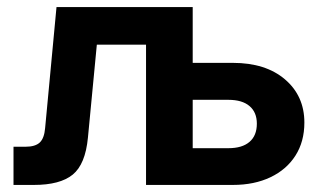

<svg xmlns="http://www.w3.org/2000/svg" viewBox="-20 -523 899 543"><path d="M18.2 0V-108H52.1Q79.7 -108 92.5 -120Q105.2 -132.1 107.6 -160.7L139.8 -503H525V-91.9L513 -103.9H625.8Q664.9 -103.9 685.6 -121.7Q706.4 -139.5 706.4 -173.3Q706.4 -205.5 685.6 -223.1Q664.9 -240.7 625.8 -240.7H479.5V-345.2H638.7Q731.3 -345.2 786 -298.5Q840.8 -251.7 840.8 -176.4Q840.8 -122.6 815.6 -83Q790.4 -43.4 744.8 -21.7Q699.2 0 638.7 0H393V-408.6L405 -396.6H242L255 -408.6L228.7 -134Q221.5 -58.3 185.6 -29.1Q149.8 0 76.1 0Z"/></svg>

Font: Wix Madefor Display
Style: Regular
Weight: 400
Designer: Dalton Maag Ltd
Foundry: Dalton Maag Ltd
Version: Version 3.100